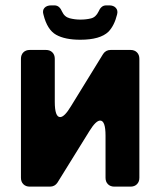

<svg xmlns="http://www.w3.org/2000/svg" viewBox="-20 -695 598 715"><path d="M279 -547Q222 -547 189 -565.5Q156 -584 142 -640Q137 -656 145.5 -665.5Q154 -675 171 -675H182Q193 -675 200 -668.5Q207 -662 211 -652Q220 -632 239.5 -627Q259 -622 279 -622Q301 -622 319 -626.5Q337 -631 347 -652Q351 -662 358 -668.5Q365 -675 376 -675H387Q403 -675 411.5 -665.5Q420 -656 416 -641Q406 -600 384 -577Q353 -547 279 -547ZM58 -33V-476Q58 -491 67 -500Q76 -509 91 -509H151Q166 -509 175 -500Q184 -491 184 -476V-316Q184 -259 204 -259Q220 -259 244 -299L364 -494Q374 -509 392 -509H466Q481 -509 490 -500Q499 -491 499 -476V-33Q499 -18 490 -9Q481 0 466 0H406Q391 0 382 -9Q373 -18 373 -33V-190Q373 -246 353 -246Q337 -246 313 -207L194 -15Q184 0 166 0H91Q76 0 67 -9Q58 -18 58 -33Z"/></svg>

Font: Higure Gothic Black
Style: Regular
Weight: 900
Designer: Yoshimichi Ohira
Foundry: Positype
Version: Version 1.000